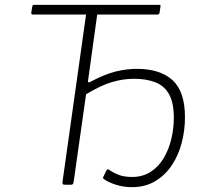

<svg xmlns="http://www.w3.org/2000/svg" viewBox="-20 -762 825 792"><path d="M524 10Q489 10 458 0Q427 -10 409 -23Q403 -27 406 -32L419 -59Q421 -63 424 -63.5Q427 -64 431 -61Q453 -46 474.5 -39Q496 -32 524 -32Q569 -32 602 -53.5Q635 -75 656 -111Q677 -147 687 -190Q697 -233 697 -276Q697 -338 677.5 -373Q658 -408 621 -422.5Q584 -437 533 -437Q488 -437 442 -423.5Q396 -410 335 -373L284 -13Q283 -5 280.5 -2.5Q278 0 271 0H248Q241 0 239 -2.5Q237 -5 238 -13L335 -702H116Q108 -702 109 -709L113 -735Q114 -739 115.5 -740.5Q117 -742 121 -742H636Q640 -742 641.5 -740.5Q643 -739 642 -735L638 -709Q637 -702 629 -702H381L343 -428Q342 -419 352 -424Q412 -456 457 -467Q502 -478 545 -478Q640 -478 691.5 -431.5Q743 -385 743 -278Q743 -224 729.5 -172.5Q716 -121 688.5 -80Q661 -39 620 -14.5Q579 10 524 10Z"/></svg>

Font: Libre Franklin Thin
Style: Italic
Weight: 100
Italic angle: -8°
Designer: Pablo Impallari, Rodrigo Fuenzalida, Nhung Nguyen
Foundry: Impallari Type
Version: Version 3.000